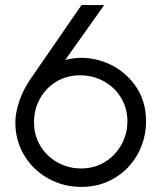

<svg xmlns="http://www.w3.org/2000/svg" viewBox="-20 -726 636 756"><path d="M40.4 -244.1Q40.4 -281.2 55.8 -327.1Q71.1 -373.1 101 -416.2L300.9 -706H390.3L236.8 -490Q311.9 -509.3 386.1 -483.6Q460.3 -457.9 507.7 -395.7Q555.1 -333.5 555.1 -249.2Q555.1 -179.4 522.4 -119.7Q489.6 -59.9 431.3 -25Q373.1 10 300.3 10Q230.5 10 170.8 -22.8Q111.1 -55.5 75.7 -113.8Q40.4 -172.1 40.4 -244.1ZM481.7 -248.5Q481.7 -299.7 456.6 -341.1Q431.5 -382.5 388.6 -406Q345.7 -429.5 295.2 -429.5Q243.3 -429.5 201.8 -404.6Q160.4 -379.6 137.1 -337.1Q113.9 -294.5 113.9 -244.8Q113.9 -192.9 139 -151.4Q164.1 -110 206.6 -86.4Q249.1 -62.7 299.6 -62.7Q351.5 -62.7 393 -88.2Q434.4 -113.7 458 -156.2Q481.7 -198.7 481.7 -248.5Z"/></svg>

Font: Lineal Thin
Style: Regular
Weight: 200
Designer: Created by Frank Adebiaye with contributions from Anton Moglia & Ariel Martín Pérez
Created by Frank ADEBIAYE with FontF
Foundry: Velvetyne Type Foundry
Version: Version 2.000;Glyphs 3.2 (3227)